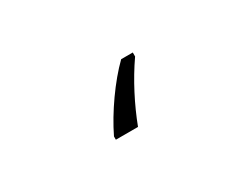

<svg xmlns="http://www.w3.org/2000/svg" viewBox="-32 -89 594 458"><g transform="rotate(-30 265.0 140.0)"><path d="M195 211V220H256C275 170 302 117 334 71V60H302C263 98 220 159 195 211Z"/></g></svg>

Font: Noto Sans Mono Condensed Light
Style: Regular
Weight: 300
Width: 3
Designer: Monotype Design Team
Foundry: Monotype Imaging Inc.
Version: Version 2.014